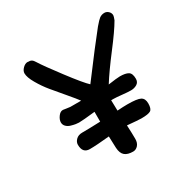

<svg xmlns="http://www.w3.org/2000/svg" viewBox="-150 -798 930 941"><g transform="rotate(-30 315.0 -327.0)"><path d="M164.1 -114.3Q123.5 -114.3 123.5 -162.1Q123.5 -177.2 136.5 -190.2Q149.4 -203.1 171.9 -203.1Q212.9 -203.1 274.9 -205.6V-261.2Q204.6 -253.4 183.1 -253.4Q175.8 -253.4 165 -255.1Q154.3 -256.8 139.9 -261Q125.5 -265.1 115.7 -274.9Q106 -284.7 106 -298.3Q106 -313.5 117.9 -330.1Q129.9 -346.7 144 -346.7H146Q147.5 -346.7 164.1 -344Q180.7 -341.3 184.6 -341.3H245.6Q232.4 -359.4 198.5 -399.2Q164.6 -439 139.2 -469.7Q113.8 -500.5 92.8 -536.9Q71.8 -573.2 71.8 -595.7Q71.8 -609.9 85.2 -623.3Q98.6 -636.7 112.3 -636.7Q127 -636.7 134.5 -632.3Q142.1 -627.9 149.9 -614.7Q170.4 -581.5 235.4 -495.8Q300.3 -410.2 324.7 -388.2Q442.9 -545.9 498.5 -614.7Q521.5 -641.6 530.3 -647.9Q543 -657.2 559.1 -657.2Q571.8 -657.2 581.5 -647.7Q591.3 -638.2 591.3 -625.5Q591.3 -619.1 584 -600.6Q558.6 -556.2 498 -477.3Q437.5 -398.4 402.3 -342.3Q452.6 -349.6 469.2 -349.6Q500.5 -349.6 516.1 -340.3Q531.7 -331.1 531.7 -300.3Q531.7 -280.8 516.6 -271.7Q501.5 -262.7 482.9 -262.7Q464.4 -262.7 433.3 -266.1Q402.3 -269.5 387.2 -269.5H374L375.5 -210Q410.6 -212.4 432.1 -212.4Q487.8 -212.4 505.9 -202.6Q523.9 -192.9 523.9 -165.5Q523.9 -134.8 510.7 -126.5Q497.6 -118.2 458 -118.2Q441.4 -118.2 379.4 -124Q381.8 -75.2 381.8 -46.4Q381.8 -23.9 369.9 -10.7Q357.9 2.4 342.3 2.4Q311.5 2.4 295.7 -10.7Q279.8 -23.9 277.8 -55.2Q276.4 -74.2 275.4 -121.6Q202.1 -114.3 164.1 -114.3Z"/></g></svg>

Font: Short Stack
Style: Regular
Weight: 400
Designer: James Grieshaber
Foundry: James Grieshaber
Version: Version 1.002